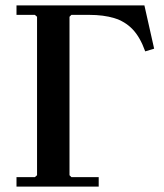

<svg xmlns="http://www.w3.org/2000/svg" viewBox="-20 -690 608 710"><path d="M514 -670 550 -510 517 -500Q498 -553 470 -582Q442 -611 402.5 -623Q363 -635 310 -635H244L237 -628V-42L244 -35H345V0H41V-35H109L117 -42V-628L109 -635H41V-670Z"/></svg>

Font: Brygada 1918 SemiBold
Style: Regular
Weight: 600
Designer: Mateusz Machalski | Borys Kosmynka | Przemek Hoffer
Foundry: NIEPODLEGLA 2018
Version: Version 3.006